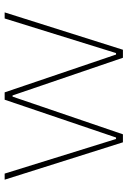

<svg xmlns="http://www.w3.org/2000/svg" viewBox="122 -683 561 845"><g transform="rotate(-90 402.5 -260.5)"><path d="M391.1 -520H410.6V-485.8H391.1ZM34.2 -520.5H61L222.7 0H198.7ZM203.1 -30.3H231.9V0H203.1ZM386.2 -520.5H411.6L233.9 0H209.5ZM582 0 743.7 -520.5H770.5L606 0ZM572.8 0V-30.3H601.6V0ZM570.8 0 393.1 -520.5H418.5L595.2 0Z"/></g></svg>

Font: Wand UI Pro
Style: Regular
Weight: 400
Designer: Andreas Faust
Version: Version 1.003;FEAKit 1.0